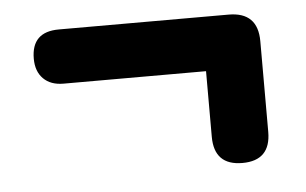

<svg xmlns="http://www.w3.org/2000/svg" viewBox="-35 -493 669 420"><g transform="rotate(-5 300.0 -283.0)"><path d="M482 -120Q420 -120 420 -183V-327H107Q79 -327 63 -343Q47 -359 47 -387Q47 -446 107 -446H480Q544 -446 544 -382V-183Q544 -120 482 -120Z"/></g></svg>

Font: Chiron GoRound TC H
Style: Regular
Weight: 900
Designer: Ryoko NISHIZUKA 西塚涼子 (kana, bopomofo & ideographs); Paul D. Hunt (Latin, Greek & Cyrillic); Sandoll Communications 산돌커뮤니
Foundry: Adobe
Version: Version 1.000;hotconv 1.1.1;makeotfexe 2.6.0